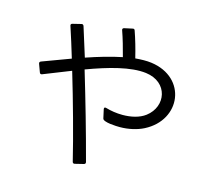

<svg xmlns="http://www.w3.org/2000/svg" viewBox="-121 -957 1242 1154"><g transform="rotate(15 500.0 -380.0)"><path d="M535 -250C538 -227 625 -225 643 -225C699 -225 752 -238 791 -258C987 -358 958 -617 727 -648C697 -652 663 -651 627 -648C613 -706 597 -761 580 -809C578 -816 573 -819 566 -817L515 -806C507 -804 504 -798 507 -791C524 -743 539 -690 553 -636C484 -622 409 -600 333 -574C314 -636 295 -697 276 -756C273 -763 268 -766 261 -764L208 -751C200 -749 197 -744 200 -736C220 -677 239 -613 259 -548C200 -526 140 -504 84 -483C77 -480 74 -475 77 -467L95 -418C98 -410 103 -408 111 -411C166 -433 223 -456 280 -478C331 -308 389 -99 425 50C427 57 432 60 440 58L493 45C501 43 504 38 502 30C456 -144 404 -325 350 -505C485 -555 616 -592 712 -580C855 -562 880 -414 781 -339C744 -311 692 -300 640 -300C603 -300 566 -306 536 -315C526 -318 521 -314 523 -304Z"/></g></svg>

Font: LINE Seed JP_OTF Regular
Style: Regular
Weight: 400
Designer: LY Corporation & Fontrix & Fontworks
Version: Version 1.002